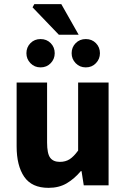

<svg xmlns="http://www.w3.org/2000/svg" viewBox="-20 -894 608 926"><path d="M214 12Q133.3 12 96.7 -41.5Q60.2 -95 60.2 -188V-496H207.1V-207Q207.1 -153.2 222 -133.3Q236.9 -113.3 268.5 -113.3Q296 -113.3 315.8 -126Q335.5 -138.6 356.8 -167.9V-496H503.7V0H384L373.3 -68.6H369.7Q338.8 -31.8 301.7 -9.9Q264.5 12 214 12ZM175.6 -569Q146.2 -569 126.8 -589.3Q107.4 -609.5 107.4 -637.3Q107.4 -666.1 126.8 -685.8Q146.2 -705.6 175.6 -705.6Q205.3 -705.6 224.6 -685.8Q243.9 -666.1 243.9 -637.3Q243.9 -609.5 224.6 -589.3Q205.3 -569 175.6 -569ZM393.8 -569Q364.3 -569 344.9 -589.3Q325.5 -609.5 325.5 -637.3Q325.5 -666.1 344.9 -685.8Q364.3 -705.6 393.8 -705.6Q423.4 -705.6 442.7 -685.8Q462 -666.1 462 -637.3Q462 -609.5 442.7 -589.3Q423.4 -569 393.8 -569ZM263.9 -726.4 137 -858.6 145.6 -874.2H275.6L359.4 -726.4Z"/></svg>

Font: SourceSans3VF
Style: Regular
Weight: 200
Designer: Paul D. Hunt
Foundry: Adobe
Version: Version 3.052;hotconv 1.1.0;makeotfexe 2.6.0